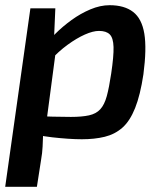

<svg xmlns="http://www.w3.org/2000/svg" viewBox="-22 -523 629 739"><path d="M400 -503Q457 -503 490.5 -477Q524 -451 533.5 -393.5Q543 -336 530 -237Q518 -157 498 -107Q478 -57 449 -31.5Q420 -6 381 3.5Q342 13 293 13Q269 13 239.5 11Q210 9 179 5.5Q148 2 120 -4Q92 -10 69 -18L91 -77Q141 -75 181 -74Q221 -73 251 -73Q293 -73 320.5 -79Q348 -85 364 -102.5Q380 -120 389 -153Q398 -186 406 -240Q416 -307 415 -342Q414 -377 400.5 -390.5Q387 -404 359 -404Q336 -404 304.5 -390Q273 -376 238 -350.5Q203 -325 170 -289L147 -341Q164 -366 191.5 -393.5Q219 -421 253.5 -446Q288 -471 326 -487Q364 -503 400 -503ZM191 -491 186 -376 198 -366 153 -26 144 -9Q143 17 142 41Q141 65 136 93L120 196H-2L95 -491Z"/></svg>

Font: Exo 2 SemiBold
Style: Italic
Weight: 600
Italic angle: -8°
Designer: Natanael Gama
Foundry: Natanael Gama
Version: Version 2.010